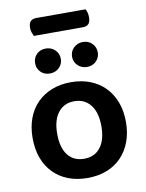

<svg xmlns="http://www.w3.org/2000/svg" viewBox="-94 -912 757 993"><g transform="rotate(-10 285.0 -415.5)"><path d="M138 -757Q134 -765 130 -776.5Q126 -788 126 -800Q126 -826 137 -836Q148 -846 166 -846H425Q430 -838 433 -827Q436 -816 436 -803Q436 -778 425.5 -767.5Q415 -757 396 -757ZM530 -237Q530 -179 512.5 -132.5Q495 -86 463 -53Q431 -20 386 -2.5Q341 15 285 15Q229 15 184 -2.5Q139 -20 107 -52.5Q75 -85 57.5 -131.5Q40 -178 40 -237Q40 -295 57.5 -341.5Q75 -388 107.5 -420.5Q140 -453 185 -470.5Q230 -488 285 -488Q340 -488 385 -470.5Q430 -453 462.5 -420Q495 -387 512.5 -340.5Q530 -294 530 -237ZM285 -388Q231 -388 200 -348.5Q169 -309 169 -237Q169 -164 199.5 -125Q230 -86 285 -86Q340 -86 370.5 -125.5Q401 -165 401 -237Q401 -309 370 -348.5Q339 -388 285 -388ZM255 -616Q255 -589 235.5 -570Q216 -551 187 -551Q157 -551 138.5 -570Q120 -589 120 -616Q120 -644 138.5 -663Q157 -682 187 -682Q216 -682 235.5 -663Q255 -644 255 -616ZM449 -616Q449 -589 430 -570Q411 -551 382 -551Q353 -551 333.5 -570Q314 -589 314 -616Q314 -644 333.5 -663Q353 -682 382 -682Q411 -682 430 -663Q449 -644 449 -616Z"/></g></svg>

Font: Baloo Da 2 SemiBold
Style: Regular
Weight: 600
Designer: Noopur Datye, Sulekha Rajkumar and Ek Type
Foundry: Ek Type
Version: Version 1.640;hotconv 1.0.111;makeotfexe 2.5.65597; ttfautoh